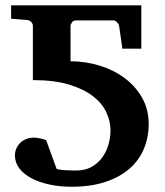

<svg xmlns="http://www.w3.org/2000/svg" viewBox="-20 -691 623 727"><path d="M443.4 -506.8 431.2 -591.8Q430.2 -599.6 423.1 -606.7Q416 -613.8 409.2 -613.8H269Q257.8 -613.8 252.4 -606.2Q247.1 -598.6 247.1 -592.8V-459Q303.7 -459 356.9 -442.6Q410.2 -426.3 451.7 -395.5Q493.2 -364.7 518.1 -320.8Q543 -276.9 543 -221.7Q543 -170.9 524.7 -127.2Q506.3 -83.5 469.7 -51.8Q433.1 -20 378.4 -2Q323.7 16.1 251.5 16.1Q206.1 16.1 166.7 7.6Q127.4 -1 98.6 -16.4Q69.8 -31.7 53.2 -53.5Q36.6 -75.2 36.6 -102.1Q36.6 -116.7 42 -128.9Q47.4 -141.1 56.9 -150.4Q66.4 -159.7 79.8 -164.8Q93.3 -169.9 109.4 -169.9Q114.3 -169.9 121.1 -168.9Q127.9 -168 134.5 -166.5Q141.1 -165 146.7 -163.3Q152.3 -161.6 154.8 -160.2L194.3 -51.8Q200.7 -49.3 210 -48.1Q219.2 -46.9 229.2 -46.4Q239.3 -45.9 249.5 -45.7Q259.8 -45.4 269 -45.4Q302.7 -45.4 327.1 -59.3Q351.6 -73.2 367.4 -95.2Q383.3 -117.2 390.9 -144.3Q398.4 -171.4 398.4 -197.8Q398.4 -231.4 382.8 -265.4Q367.2 -299.3 332.5 -326.4Q297.9 -353.5 241.7 -370.6Q185.5 -387.7 104.5 -387.7V-594.2Q104.5 -600.1 99.1 -606.9Q93.8 -613.8 82.5 -615.2L22 -620.1V-670.9H515.1V-506.8Z"/></svg>

Font: Charis SIL
Style: Bold
Weight: 700
Foundry: SIL International
Version: Version 4.112